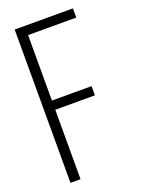

<svg xmlns="http://www.w3.org/2000/svg" viewBox="-135 -762 606 824"><g transform="rotate(-20 168.0 -350.0)"><path d="M267 -359V-317H86V0H40V-700H306V-658H86V-359Z"/></g></svg>

Font: Bebas Neue Book
Style: Regular
Weight: 300
Designer: Ryoichi Tsunekawa
Foundry: Ryoichi Tsunekawa
Version: Version 1.003;PS 001.003;hotconv 1.0.88;makeotf.lib2.5.64775